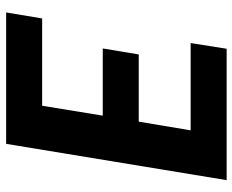

<svg xmlns="http://www.w3.org/2000/svg" viewBox="-88 -688 775 640"><g transform="rotate(90 300.0 -367.5)"><path d="M21 0 41 -120H332L365 -322H141L161 -442H385L414 -615H123L142 -735H580L459 0Z"/></g></svg>

Font: Iosevka Heavy Extended
Style: Italic
Weight: 900
Width: 7
Italic angle: -9°
Monospace: yes
Designer: Belleve Invis
Foundry: Belleve Invis
Version: Version 32.5.0; ttfautohint (v1.8.4)